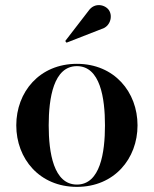

<svg xmlns="http://www.w3.org/2000/svg" viewBox="-20 -719 599 749"><path d="M376.5 -606C409 -615 421 -654 405.5 -678.5C391.5 -700.5 349.5 -711.5 325.5 -677L234.5 -559L239.5 -552.5ZM43.5 -230C43.5 -100 134 10 280 10C426 10 516.5 -100 516.5 -230C516.5 -360 426 -470 280 -470C134 -470 43.5 -360 43.5 -230ZM170 -230C170 -336.5 189 -461 280 -461C371 -461 389.5 -336.5 389.5 -230C389.5 -123.5 371 1 280 1C189 1 170 -123.5 170 -230Z"/></svg>

Font: Bodoni* 24pt Medium
Style: Regular
Weight: 500
Version: Version 2.3